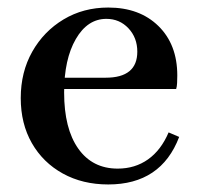

<svg xmlns="http://www.w3.org/2000/svg" viewBox="-20 -477 523 509"><path d="M267 12Q199 12 146.5 -17Q94 -46 64.5 -97.5Q35 -149 35 -217Q35 -286 65.5 -340Q96 -394 148.5 -425.5Q201 -457 267 -457Q350 -457 400 -408Q450 -359 450 -277Q450 -267 449.5 -257Q449 -247 447 -241H116L118 -271H260Q344 -271 344 -340Q344 -377 320.5 -402Q297 -427 262 -427Q212 -427 181 -373.5Q150 -320 150 -232Q150 -136 187.5 -83Q225 -30 292 -30Q338 -30 372.5 -54.5Q407 -79 427 -126L455 -114Q407 12 267 12Z"/></svg>

Font: Baskervville SemiBold
Style: Regular
Weight: 600
Version: Version 1.100